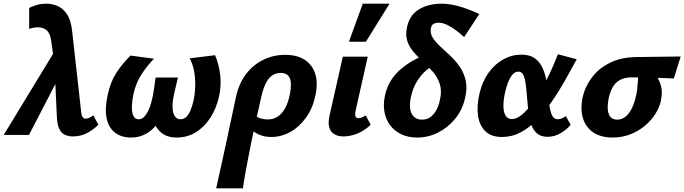

<svg xmlns="http://www.w3.org/2000/svg" viewBox="-37 -731 3707 1040"><path d="M357 8Q335 8 315.5 -0.5Q296 -9 284.5 -32Q273 -55 271 -98L258 -382L240 -512Q234 -550 217 -566Q200 -582 170 -583Q159 -583 145 -581Q131 -579 121 -574V-688Q136 -696 160.5 -703.5Q185 -711 214 -711Q246 -711 275 -698.5Q304 -686 326 -653.5Q348 -621 354 -560L402 -131Q404 -104 411.5 -96Q419 -88 427 -88Q436 -88 447 -93Q458 -98 469 -106L496 -55Q463 -24 430 -8Q397 8 357 8ZM-17 0 277 -483 297 -342 120 0Z M674 14Q619 14 584.5 -13.5Q550 -41 540 -93.5Q530 -146 547 -220Q561 -285 591 -333Q621 -381 670 -430L797 -413Q761 -376 730.5 -330Q700 -284 686 -222Q679 -189 677.5 -157.5Q676 -126 684.5 -105.5Q693 -85 715 -85Q730 -85 742.5 -97Q755 -109 765.5 -130Q776 -151 783.5 -180Q791 -209 796 -242L806 -311H927L910 -240Q897 -187 897.5 -153Q898 -119 909.5 -102Q921 -85 940 -85Q959 -85 972 -97.5Q985 -110 995 -133.5Q1005 -157 1012 -190Q1020 -229 1020.5 -269.5Q1021 -310 1014 -347.5Q1007 -385 990 -415L1128 -432Q1150 -379 1156 -323Q1162 -267 1150 -211Q1136 -146 1103.5 -95Q1071 -44 1024.5 -15Q978 14 920 14Q860 14 826.5 -21.5Q793 -57 789 -110L840 -102Q810 -43 767.5 -14.5Q725 14 674 14Z M1134 289Q1148 225 1161.5 165Q1175 105 1187.5 46Q1200 -13 1213 -74Q1226 -135 1240 -200Q1256 -278 1295.5 -329.5Q1335 -381 1390 -407.5Q1445 -434 1507 -434Q1573 -434 1614.5 -406.5Q1656 -379 1671 -329Q1686 -279 1671 -212Q1657 -145 1621 -94.5Q1585 -44 1536 -16.5Q1487 11 1433 11Q1402 11 1377.5 2.5Q1353 -6 1336 -20Q1319 -34 1314 -50L1346 -106Q1357 -94 1376.5 -89Q1396 -84 1413 -84Q1444 -84 1467.5 -99.5Q1491 -115 1507.5 -145Q1524 -175 1533 -220Q1545 -282 1532 -309Q1519 -336 1483 -336Q1459 -336 1439 -323.5Q1419 -311 1404 -282Q1389 -253 1378 -205Q1361 -129 1347.5 -69Q1334 -9 1324 40.5Q1314 90 1306 132Q1298 174 1291 212.5Q1284 251 1279 289Z M1823 8Q1796 8 1775.5 -3Q1755 -14 1747 -39Q1739 -64 1748 -105L1820 -424H1955L1889 -131Q1885 -113 1888 -102Q1891 -91 1904 -91Q1912 -91 1921 -94Q1930 -97 1944 -106L1971 -55Q1937 -23 1898.5 -7.5Q1860 8 1823 8ZM1853 -505 1928 -711H2073L1945 -505Z M2223 14Q2173 14 2136 -4Q2099 -22 2075.5 -53.5Q2052 -85 2045 -127Q2038 -169 2049 -217Q2060 -265 2084.5 -301Q2109 -337 2141 -362.5Q2173 -388 2206 -406Q2239 -424 2266.5 -434.5Q2294 -445 2310 -451L2345 -396Q2307 -379 2275 -352.5Q2243 -326 2221 -289.5Q2199 -253 2189 -206Q2180 -165 2185.5 -137.5Q2191 -110 2207.5 -96.5Q2224 -83 2249 -83Q2278 -83 2297.5 -99Q2317 -115 2329 -139.5Q2341 -164 2346 -190Q2357 -239 2345.5 -275Q2334 -311 2309.5 -340Q2285 -369 2256.5 -395Q2228 -421 2204 -448.5Q2180 -476 2169 -510Q2158 -544 2169 -590Q2184 -652 2234.5 -681.5Q2285 -711 2355 -711Q2398 -711 2448.5 -697Q2499 -683 2559 -655L2477 -530Q2458 -548 2434 -566Q2410 -584 2385.5 -596Q2361 -608 2339 -608Q2324 -608 2312 -602Q2300 -596 2297 -578Q2292 -551 2306.5 -527.5Q2321 -504 2346.5 -480.5Q2372 -457 2400.5 -430.5Q2429 -404 2452.5 -370.5Q2476 -337 2485.5 -295Q2495 -253 2482 -199Q2467 -134 2427.5 -86.5Q2388 -39 2335 -12.5Q2282 14 2223 14Z M2682 11Q2623 11 2591 -21Q2559 -53 2552 -106.5Q2545 -160 2560 -223Q2575 -289 2609 -336.5Q2643 -384 2689.5 -409.5Q2736 -435 2787 -435Q2829 -435 2855.5 -418Q2882 -401 2897 -372.5Q2912 -344 2919.5 -309.5Q2927 -275 2930 -240Q2934 -198 2938.5 -163Q2943 -128 2953 -106.5Q2963 -85 2984 -85Q2993 -85 3004.5 -89Q3016 -93 3028 -102L3054 -55Q3034 -30 3000.5 -10Q2967 10 2929 10Q2892 10 2871 -9Q2850 -28 2839.5 -58.5Q2829 -89 2825 -126Q2821 -163 2818 -200Q2815 -244 2810.5 -276Q2806 -308 2797.5 -325.5Q2789 -343 2771 -343Q2753 -343 2739 -327Q2725 -311 2714.5 -283.5Q2704 -256 2697 -222Q2689 -182 2690 -151.5Q2691 -121 2702.5 -103.5Q2714 -86 2736 -86Q2761 -86 2789 -109Q2817 -132 2845 -169Q2873 -206 2899 -252.5Q2925 -299 2947 -347Q2969 -395 2985 -437L3087 -410Q3056 -353 3022.5 -293.5Q2989 -234 2951 -179.5Q2913 -125 2871.5 -82Q2830 -39 2783 -14Q2736 11 2682 11Z M3282 14Q3218 14 3177 -13.5Q3136 -41 3121 -90Q3106 -139 3118 -200Q3131 -260 3168 -310Q3205 -360 3266 -390.5Q3327 -421 3410 -422L3650 -425L3613 -306Q3552 -309 3496.5 -310.5Q3441 -312 3385 -312Q3348 -312 3322.5 -298.5Q3297 -285 3282.5 -260Q3268 -235 3260 -199Q3249 -144 3260.5 -113.5Q3272 -83 3307 -83Q3333 -83 3353.5 -101Q3374 -119 3388 -149.5Q3402 -180 3409 -217Q3412 -227 3414 -244.5Q3416 -262 3417.5 -281.5Q3419 -301 3420 -318Q3421 -335 3419 -341L3488 -363Q3504 -341 3520.5 -316.5Q3537 -292 3544.5 -261Q3552 -230 3543 -186Q3536 -151 3513.5 -115Q3491 -79 3456.5 -50Q3422 -21 3377.5 -3.5Q3333 14 3282 14Z"/></svg>

Font: Ysabeau Infant ExtraBold
Style: Italic
Weight: 800
Italic angle: -12°
Designer: Christian Thalmann (Catharsis Fonts)
Version: Version 2.001;gftools[0.9.30]; featfreeze: ss01,ss02,lnum